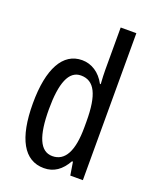

<svg xmlns="http://www.w3.org/2000/svg" viewBox="-143 -841 749 933"><g transform="rotate(20 231.0 -375.0)"><path d="M199 10C251 10 288 -17 317 -68H322L333 0H398V-760H317V-542C317 -521 318 -498 320 -468H316C289 -519 245 -547 196 -547C97 -547 42 -447 42 -268C42 -87 96 10 199 10ZM218 -59C154 -59 125 -130 125 -268C125 -402 153 -475 216 -475C286 -475 317 -412 317 -274V-244C317 -120 283 -59 218 -59Z"/></g></svg>

Font: Noto Sans Myanmar UI ExtraCondensed
Style: Regular
Weight: 400
Width: 2
Designer: Monotype Design Team
Foundry: Monotype Imaging Inc.
Version: Version 2.103